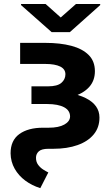

<svg xmlns="http://www.w3.org/2000/svg" viewBox="-20 -738 560 965"><path d="M81.2 -522.5H208.4Q282.4 -522.5 338.2 -507.8Q394 -493.1 425.5 -461.8Q456.9 -430.6 457 -380.3Q456.9 -332 427.6 -300Q398.3 -268 345.8 -252.3Q293.3 -236.7 223 -236.5H138.1V-304.1H221.5Q268 -304.1 288.3 -321.4Q308.7 -338.8 308.8 -364.8Q308.7 -390.5 282.8 -403.5Q256.8 -416.4 208.4 -416.6H81.2ZM138.1 -279.3H219.5Q342.3 -279.3 411 -244.9Q479.8 -210.4 479.9 -147.5Q480.1 -97.7 451.1 -62.5Q422.1 -27.3 369.9 -8.8Q317.7 9.8 248 9.8H223.6Q189.2 9.8 175.1 22.6Q161 35.4 160.9 54.7Q160.8 75.6 171.5 90.1Q182.1 104.6 196.7 113.9Q211.2 123.2 222.9 128.7L182.6 207.6Q140.8 194.7 107.1 169.8Q73.4 144.8 53.7 109.9Q33.9 75 33.2 32.8Q33.1 -32.2 77.2 -64.2Q121.3 -96.1 196.1 -96.1H224.6Q275.3 -96.1 303.6 -112.1Q331.9 -128.1 332.2 -152.7Q331.9 -183 302.1 -199Q272.3 -214.9 217.4 -215.2H138.1ZM209.4 -717.8 285.2 -650.2 361.7 -717.8H483.6V-712.5L331.2 -576.6H239.5L85.7 -712.5V-717.8Z"/></svg>

Font: Inter Display V
Style: Regular
Weight: 400
Designer: Rasmus Andersson
Foundry: rsms
Version: Version 3.015;git-src